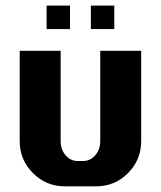

<svg xmlns="http://www.w3.org/2000/svg" viewBox="-20 -660 570 680"><path d="M480 -160.2Q480 -93.8 433.3 -46.9Q386.7 0 319.8 0H210Q143.6 0 96.7 -46.9Q49.8 -93.8 49.8 -160.2V-480H194.8V-160.2Q194.8 -130.4 212.4 -110.1Q230 -89.8 254.9 -89.8H274.9Q299.8 -89.8 317.4 -110.1Q335 -130.4 335 -160.2V-480H480ZM228 -557.1H145V-640.1H228ZM384.8 -557.1H301.8V-640.1H384.8Z"/></svg>

Font: Laconic
Style: Bold
Weight: 700
Designer: Robby Woodard
Version: Version 1.000